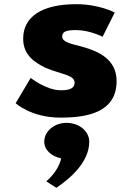

<svg xmlns="http://www.w3.org/2000/svg" viewBox="-20 -548 633 919"><path d="M344.3 -528C180.9 -528 90.9 -468 90.9 -363C90.9 -286 142.9 -250 199.1 -223C269.3 -193 337 -190 337 -153C337 -119 300.7 -116 270.5 -116C201.5 -116 126.9 -175 126.9 -175L54.9 -54C54.9 -54 128.9 15 269.3 15C396.3 15 538.1 -9 538.1 -160C538.1 -265 450.1 -303 374.5 -324C321.3 -338 277.7 -346 277.7 -373C277.7 -397 297.1 -404 344.3 -404C409.6 -404 471.1 -372 471.1 -372L529.1 -488C529.1 -488 456.1 -528 344.3 -528ZM298.3 40C358.8 40 407.2 80 407.2 130C407.2 223 326.1 299 249.9 351L201.5 320C201.5 320 258.4 275 272.9 210C226.9 201 191.8 170 191.8 130C191.8 80 240.2 40 298.3 40Z"/></svg>

Font: Hussar
Style: BdSuprExt
Weight: 700
Foundry: Cannot Into Space Fonts
Version: Version 2.00